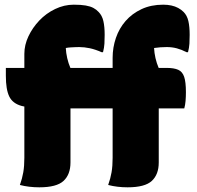

<svg xmlns="http://www.w3.org/2000/svg" viewBox="-20 -790 840 820"><path d="M281 -96Q281 -45 251.5 -17.5Q222 10 148 10Q126 10 105 7.5Q84 5 65 0Q75 -28 79.5 -54.5Q84 -81 84 -116Q84 -156 84 -210Q84 -264 84 -324Q84 -384 84 -445Q84 -506 84 -560Q84 -598 101.5 -635Q119 -672 148 -702.5Q177 -733 215.5 -751.5Q254 -770 295 -770Q326 -770 346 -766.5Q366 -763 379 -756Q392 -749 401 -739Q416 -724 421.5 -700Q427 -676 427 -641Q427 -620 426 -603.5Q425 -587 420 -567H414Q387 -579 363.5 -584Q340 -589 318 -589Q309 -589 299.5 -588.5Q290 -588 280.5 -587.5Q271 -587 261 -585Q262 -564 267 -542Q272 -520 281 -499Q281 -477 281 -440Q281 -403 281 -357.5Q281 -312 281 -264.5Q281 -217 281 -173Q281 -129 281 -96ZM767 -327H183Q111 -327 72.5 -337.5Q34 -348 19.5 -378Q5 -408 5 -466Q5 -483 5 -489.5Q5 -496 5 -500H691Q723 -500 741 -492Q759 -484 766.5 -462Q774 -440 774 -396Q774 -377 772.5 -359Q771 -341 767 -327ZM658 -96Q658 -45 628.5 -17.5Q599 10 525 10Q503 10 482 7.5Q461 5 442 0Q452 -28 456.5 -54.5Q461 -81 461 -116Q461 -156 461 -209.5Q461 -263 461 -321.5Q461 -380 461 -437.5Q461 -495 461 -543Q461 -587 475 -628Q489 -669 516.5 -700.5Q544 -732 584.5 -751Q625 -770 677 -770Q696 -770 712 -766.5Q728 -763 741 -756Q754 -749 764 -739Q779 -724 784.5 -700Q790 -676 790 -641Q790 -620 789 -603.5Q788 -587 783 -567H777Q756 -578 735.5 -583.5Q715 -589 692 -589Q678 -589 665 -588Q652 -587 638 -585Q639 -564 644 -542Q649 -520 658 -499Q658 -477 658 -440Q658 -403 658 -357.5Q658 -312 658 -264.5Q658 -217 658 -173Q658 -129 658 -96Z"/></svg>

Font: Recursive Casual Black
Style: Regular
Weight: 900
Version: Version 1.047